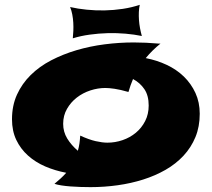

<svg xmlns="http://www.w3.org/2000/svg" viewBox="-20 -748 880 797"><path d="M646 -566.9Q628.9 -553.2 613.8 -538.3Q598.6 -523.4 585 -506.8Q630.9 -498 671.9 -478.8Q712.9 -459.5 743.2 -430.2Q773.4 -400.9 791.3 -362.1Q809.1 -323.2 809.1 -275.9Q809.1 -222.2 791.3 -179Q773.4 -135.7 741.9 -101.8Q710.4 -67.9 667.5 -43.2Q624.5 -18.6 574.2 -2.7Q523.9 13.2 468.3 21Q412.6 28.8 356 28.8Q335.9 28.8 314.5 28.1Q293 27.3 272.7 25.9Q252.4 24.4 235.1 21.7Q217.8 19 206.1 15.1Q219.7 3.9 232.2 -7.6Q244.6 -19 254.9 -30.8Q208.5 -39.6 167.7 -57.1Q127 -74.7 96.2 -102.3Q65.4 -129.9 47.6 -167.2Q29.8 -204.6 29.8 -252.9Q29.8 -309.6 50.5 -355.2Q71.3 -400.9 107.4 -436.5Q143.6 -472.2 192.4 -497.6Q241.2 -522.9 297.4 -539.6Q353.5 -556.2 414.3 -564Q475.1 -571.8 535.2 -571.8Q560.1 -571.8 586.2 -570.6Q612.3 -569.3 641.1 -566.9ZM597.2 -310.1Q597.2 -351.6 579.3 -377.9Q561.5 -404.3 532.2 -419.9Q526.9 -407.2 522 -393.8Q517.1 -380.4 513.2 -366.2Q479 -376 455.8 -379.4Q432.6 -382.8 417 -382.8Q386.2 -382.8 355 -372.6Q323.7 -362.3 298.8 -343Q273.9 -323.7 258.1 -296.1Q242.2 -268.6 242.2 -233.9Q242.2 -200.7 259 -173.1Q275.9 -145.5 303.2 -122.1Q307.6 -137.2 309.8 -152.8Q312 -168.5 313 -185.1Q349.1 -168.5 377 -162.1Q404.8 -155.8 425.8 -155.8Q458 -155.8 488.8 -166.3Q519.5 -176.8 543.7 -196.8Q567.9 -216.8 582.5 -245.4Q597.2 -273.9 597.2 -310.1ZM568.8 -598.6Q537.6 -605 501.2 -608.2Q464.8 -611.3 427.2 -610.4Q389.6 -609.4 352.3 -604.2Q314.9 -599.1 282.2 -588.9Q283.7 -602.5 284.4 -619.4Q285.2 -636.2 284.2 -653.8Q283.2 -671.4 280 -688Q276.9 -704.6 271 -718.8Q303.2 -711.4 339.8 -707.8Q376.5 -704.1 414.3 -704.8Q452.1 -705.6 489.5 -711.2Q526.9 -716.8 560.1 -728Q557.1 -713.9 556.4 -697.8Q555.7 -681.6 556.9 -664.6Q558.1 -647.5 561.3 -630.6Q564.5 -613.8 568.8 -598.6Z"/></svg>

Font: Shojumaru
Style: Regular
Weight: 400
Version: Version 1.001